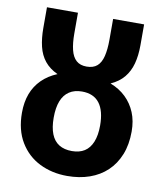

<svg xmlns="http://www.w3.org/2000/svg" viewBox="-85 -829 771 909"><g transform="rotate(10 300.0 -375.0)"><path d="M299 10Q226 10 166.5 -19.5Q107 -49 72 -107Q37 -165 37 -248Q37 -299 52 -339Q67 -379 97 -409Q127 -439 171 -457Q132 -475 109 -503.5Q86 -532 76.5 -571.5Q67 -611 67 -661V-760H216V-661Q216 -614 224 -581.5Q232 -549 250.5 -532.5Q269 -516 300 -516Q332 -516 350.5 -532Q369 -548 377 -580.5Q385 -613 385 -660V-760H534V-660Q534 -610 523.5 -571Q513 -532 489.5 -503.5Q466 -475 426 -457Q470 -440 500.5 -410.5Q531 -381 547.5 -341Q564 -301 564 -250Q564 -187 544.5 -138.5Q525 -90 490 -57Q455 -24 406.5 -7Q358 10 299 10ZM301 -110Q337 -110 361.5 -125.5Q386 -141 399 -173Q412 -205 412 -252Q412 -323 384 -359.5Q356 -396 300 -396Q264 -396 239 -379.5Q214 -363 201.5 -331Q189 -299 189 -251Q189 -204 201.5 -172.5Q214 -141 239 -125.5Q264 -110 301 -110Z"/></g></svg>

Font: Noto Sans Mono
Style: Bold
Weight: 700
Designer: Monotype Design Team
Foundry: Monotype Imaging Inc.
Version: Version 2.014